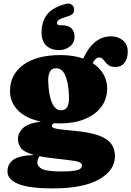

<svg xmlns="http://www.w3.org/2000/svg" viewBox="-20 -800 728 1065"><path d="M400 -73.5Q514.5 -62.5 566 -30.2Q617.5 2 617.5 67.5Q617.5 144.5 530 194.8Q442.5 245 272.5 245Q142 245 81.8 220.5Q21.5 196 21.5 151Q21.5 108.5 54.8 85.5Q88 62.5 168.5 59.5Q114.5 44.5 97 22.2Q79.5 0 79.5 -30Q79.5 -62 107 -89Q134.5 -116 206.5 -125.5Q122.5 -143.5 79 -188.5Q35.5 -233.5 35.5 -294.5Q35.5 -386.5 109.5 -440.5Q183.5 -494.5 316 -494.5Q352.5 -494.5 383.8 -489.5Q415 -484.5 441.5 -475.5Q499 -598.5 596 -598.5Q634 -598.5 661.2 -576.5Q688.5 -554.5 688.5 -513Q688.5 -475 670.5 -451.8Q652.5 -428.5 619.5 -428.5Q598 -428.5 585.5 -436.5Q573 -444.5 565.2 -454.8Q557.5 -465 549.8 -473Q542 -481 529.5 -481Q510.5 -481 494 -450Q534 -424 554.2 -387.5Q574.5 -351 574.5 -310Q574.5 -251 541.8 -207.2Q509 -163.5 450.2 -139.5Q391.5 -115.5 312.5 -115.5Q295 -115.5 278 -116.5Q267.5 -109 267.5 -102.5Q267.5 -94 278.2 -89.8Q289 -85.5 317.8 -82.2Q346.5 -79 400 -73.5ZM291.5 -421.5Q266 -421.5 256 -401Q246 -380.5 247.5 -348.5Q250 -271.5 268.2 -230Q286.5 -188.5 317.5 -188.5Q344 -188.5 354 -208.2Q364 -228 362.5 -268Q360.5 -336 343.2 -378.8Q326 -421.5 291.5 -421.5ZM187.5 101.5Q187.5 124.5 214.5 137.8Q241.5 151 321.5 151Q369 151 393.2 147Q417.5 143 426 135.2Q434.5 127.5 434.5 117.5Q434.5 99.5 399.2 93.5Q364 87.5 271.5 77.5Q229.5 73 198 66.5L198.5 68Q195 71.5 191.2 81.5Q187.5 91.5 187.5 101.5ZM324 -660Q358.5 -660 376 -643Q393.5 -626 393.5 -596.5Q393.5 -563 368 -542.5Q342.5 -522 306.5 -522Q264 -522 237.2 -546.8Q210.5 -571.5 210.5 -618.5Q210.5 -676.5 239 -716.8Q267.5 -757 342 -777.5Q362.5 -783.5 375 -776Q387.5 -768.5 390.5 -753.5Q393.5 -739.5 386.5 -728Q379.5 -716.5 360.5 -711Q319 -698.5 307.5 -690.5Q296 -682.5 296 -673Q296 -660 314 -660Z"/></svg>

Font: Fraunces 9pt S100 Black
Style: Regular
Weight: 900
Version: Version 1.000; ttfautohint (v1.8.3)